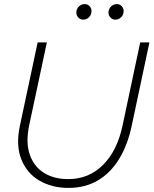

<svg xmlns="http://www.w3.org/2000/svg" viewBox="-20 -907 750 938"><path d="M314 11Q233 11 172 -25Q111 -61 84 -129Q57 -197 77 -292L164 -700H209L123 -297Q105 -212 125 -153Q145 -94 194 -63Q243 -32 313 -32Q414 -32 483.5 -101.5Q553 -171 579 -295L665 -700H710L624 -295Q604 -199 562 -130.5Q520 -62 458 -25.5Q396 11 314 11ZM386 -811Q373 -811 363 -821Q353 -831 353 -846Q353 -863 365 -875Q377 -887 394 -887Q408 -887 417.5 -877Q427 -867 427 -853Q427 -835 415 -823Q403 -811 386 -811ZM543 -811Q530 -811 520 -821Q510 -831 510 -846Q510 -863 522 -875Q534 -887 551 -887Q565 -887 574.5 -877Q584 -867 584 -853Q584 -835 572 -823Q560 -811 543 -811Z"/></svg>

Font: Red Hat Display
Style: Italic
Weight: 300
Italic angle: -12°
Designer: Pentagram, MCKL
Foundry: Pentagram, MCKL
Version: Version 1.023